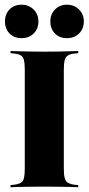

<svg xmlns="http://www.w3.org/2000/svg" viewBox="-20 -785 372 805"><path d="M153.2 -2.4Q125.8 -2.4 101.2 -2Q76.6 -1.6 57.3 -1.2Q37.9 -0.8 24.2 0V-8.9L38.7 -10.5Q58.1 -12.9 67.7 -19Q77.4 -25 80.6 -39.1Q83.9 -53.2 83.9 -78.2V-492.7Q83.9 -518.5 80.6 -532.3Q77.4 -546 67.7 -552.4Q58.1 -558.9 38.7 -560.5L24.2 -562.1V-571Q37.9 -571 57.3 -570.2Q76.6 -569.4 101.2 -569Q125.8 -568.5 153.2 -568.5H166.1H178.2Q206.5 -568.5 230.6 -569Q254.8 -569.4 275 -570.2Q295.2 -571 308.1 -571V-562.1L292.7 -560.5Q274.2 -558.9 264.5 -552.4Q254.8 -546 251.2 -532.3Q247.6 -518.5 247.6 -492.7V-78.2Q247.6 -53.2 251.2 -39.1Q254.8 -25 264.5 -19Q274.2 -12.9 292.7 -10.5L308.1 -8.9V0Q295.2 -0.8 275 -1.2Q254.8 -1.6 230.6 -2Q206.5 -2.4 178.2 -2.4H166.1ZM70.2 -625Q39.5 -625 20.2 -644.4Q0.8 -663.7 0.8 -695.2Q0.8 -725.8 20.2 -745.6Q39.5 -765.3 69.4 -765.3Q100.8 -765.3 121 -745.2Q141.1 -725 141.1 -695.2Q141.1 -664.5 121.4 -644.8Q101.6 -625 70.2 -625ZM260.5 -625Q229.8 -625 210.5 -644.4Q191.1 -663.7 191.1 -695.2Q191.1 -725.8 210.9 -745.6Q230.6 -765.3 260.5 -765.3Q291.1 -765.3 311.3 -745.2Q331.5 -725 331.5 -695.2Q331.5 -664.5 311.7 -644.8Q291.9 -625 260.5 -625Z"/></svg>

Font: Playfair 144pt SemiCondensed Black
Style: Regular
Weight: 900
Width: 4
Designer: Claus Eggers Sørensen
Foundry: Claus Eggers Sørensen
Version: Version 2.203